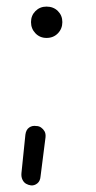

<svg xmlns="http://www.w3.org/2000/svg" viewBox="-20 -441 292 582"><path d="M74 121Q66 120 59 116Q52 112 48 103.5Q44 95 45 84L57 -33Q59 -48 68.5 -54.5Q78 -61 90 -59Q98 -59 104.5 -54.5Q111 -50 115 -43Q119 -36 118 -25L103 93Q102 108 93 115Q84 122 74 121ZM121 -326Q101 -326 87.5 -340Q74 -354 74 -374Q74 -394 87.5 -407.5Q101 -421 121 -421Q142 -421 155.5 -407.5Q169 -394 169 -374Q169 -354 155.5 -340Q142 -326 121 -326Z"/></svg>

Font: Edu SA Beginner
Style: Regular
Weight: 400
Designer: Tina and Corey Anderson
Foundry: Google for Education
Version: Version 1.003